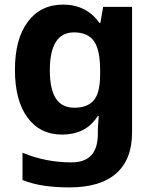

<svg xmlns="http://www.w3.org/2000/svg" viewBox="-20 -576 673 836"><path d="M255 -556Q305 -556 345 -536Q385 -516 413 -476H417L429 -546H555V1Q555 118 486 179Q417 240 282 240Q224 240 174.5 233Q125 226 78 208V89Q179 131 291 131Q349 131 377.5 100Q406 69 406 7V-4Q406 -21 407.5 -39Q409 -57 410 -71H406Q378 -28 339 -9Q300 10 251 10Q154 10 99.5 -64.5Q45 -139 45 -272Q45 -406 101 -481Q157 -556 255 -556ZM302 -435Q250 -435 223.5 -394Q197 -353 197 -270Q197 -188 223 -147.5Q249 -107 304 -107Q361 -107 388.5 -139.5Q416 -172 416 -253V-271Q416 -359 389 -397Q362 -435 302 -435Z"/></svg>

Font: Noto Sans Balinese
Style: Regular
Weight: 400
Designer: Aditya Bayu, David Williams
Foundry: David Williams
Version: Version 2.003